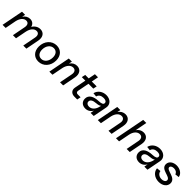

<svg xmlns="http://www.w3.org/2000/svg" viewBox="465 -2427 4169 4169"><g transform="rotate(45 2550.0 -342.0)"><path d="M716 -301 658 0H753L812 -306C837 -430 778 -516 671 -516C596 -516 531 -474 494 -407C479 -474 429 -516 357 -516C292 -516 235 -482 199 -425L214 -500H119L22 0H117L166 -255C190 -363 250 -430 323 -430C385 -430 414 -381 398 -301L340 0H435L482 -243C504 -358 565 -430 641 -430C703 -430 732 -381 716 -301Z M1131 16C1282 16 1394 -108 1394 -276C1394 -421 1306 -516 1173 -516C1023 -516 911 -391 911 -224C911 -79 998 16 1131 16ZM1137 -70C1059 -70 1008 -131 1008 -226C1008 -343 1076 -430 1168 -430C1248 -430 1297 -371 1297 -275C1297 -157 1229 -70 1137 -70Z M1845 -301 1787 0H1882L1941 -306C1965 -429 1906 -516 1798 -516C1730 -516 1673 -482 1636 -424L1651 -500H1556L1459 0H1554L1604 -258C1628 -363 1688 -430 1764 -430C1829 -430 1861 -379 1845 -301Z M2227 0H2315L2332 -86H2242C2207 -86 2187 -111 2194 -146L2246 -414H2395L2412 -500H2262L2293 -660H2198L2167 -500H2059L2042 -414H2150L2098 -147C2082 -61 2135 0 2227 0Z M2575 16C2647 16 2706 -20 2742 -85L2726 0H2821L2883 -322C2905 -431 2823 -516 2697 -516C2588 -516 2492 -452 2467 -346L2558 -336C2572 -399 2626 -430 2698 -430C2759 -430 2794 -408 2794 -369C2796 -329 2757 -308 2672 -305C2523 -300 2419 -246 2419 -132C2419 -41 2483 16 2575 16ZM2605 -70C2551 -70 2517 -98 2517 -141C2517 -196 2567 -227 2665 -234C2719 -238 2756 -249 2778 -269L2774 -250C2752 -139 2687 -70 2605 -70Z M3333 -301 3275 0H3370L3429 -306C3453 -429 3394 -516 3286 -516C3218 -516 3161 -482 3124 -424L3139 -500H3044L2947 0H3042L3092 -258C3116 -363 3176 -430 3252 -430C3317 -430 3349 -379 3333 -301Z M3891 -301 3833 0H3928L3987 -306C4011 -429 3952 -516 3844 -516C3776 -516 3719 -482 3683 -425L3736 -700H3641L3505 0H3600L3651 -260C3674 -364 3735 -430 3810 -430C3875 -430 3907 -379 3891 -301Z M4225 16C4297 16 4356 -20 4392 -85L4376 0H4471L4533 -322C4555 -431 4473 -516 4347 -516C4238 -516 4142 -452 4117 -346L4208 -336C4222 -399 4276 -430 4348 -430C4409 -430 4444 -408 4444 -369C4446 -329 4407 -308 4322 -305C4173 -300 4069 -246 4069 -132C4069 -41 4133 16 4225 16ZM4255 -70C4201 -70 4167 -98 4167 -141C4167 -196 4217 -227 4315 -234C4369 -238 4406 -249 4428 -269L4424 -250C4402 -139 4337 -70 4255 -70Z M4829 16C4949 16 5035 -52 5035 -147C5035 -317 4766 -281 4766 -373C4766 -411 4812 -430 4858 -430C4919 -430 4964 -397 4968 -357L5064 -367C5057 -449 4967 -516 4856 -516C4756 -516 4668 -460 4668 -367C4668 -204 4937 -247 4937 -142C4937 -98 4891 -70 4832 -70C4753 -70 4696 -119 4691 -179L4596 -169C4603 -67 4698 16 4829 16Z"/></g></svg>

Font: Uncut Sans Medium Italic
Style: Regular
Weight: 500
Italic angle: -11°
Designer: Kasper Nordkvist
Foundry: UNCUT.wtf
Version: Version 1.304;Glyphs 3.2 (3246)